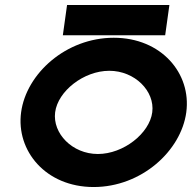

<svg xmlns="http://www.w3.org/2000/svg" viewBox="-20 -742 772 773"><path d="M250 -722 233 -600H645L662 -722ZM420 -457C523 -457 604 -375 593 -290C582 -205 477 -122 374 -122C271 -122 191 -205 202 -290C213 -375 317 -457 420 -457ZM357 11C549 11 709 -134 730 -290C751 -446 630 -590 438 -590C246 -590 86 -446 65 -290C44 -135 164 11 357 11Z"/></svg>

Font: Charger
Style: HemiRT
Weight: 900
Designer: Jasper
Foundry: Cannot Into Space Fonts
Version: Version 0.99